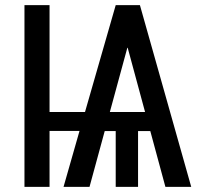

<svg xmlns="http://www.w3.org/2000/svg" viewBox="-20 -731 785 751"><path d="M173.8 -293H312.5L432.6 -710.9H527.3L728 0H627L567.9 -218.3H520V0H432.6V-218.3H389.6L330.1 0H228.5L291 -218.8H173.8V0H75.7V-710.9H173.8ZM409.7 -293H547.4L479.5 -543.9H478Z"/></svg>

Font: Franco
Style: Regular
Weight: 400
Designer: Google
Version: Version 1.200311; 2013